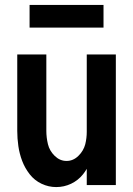

<svg xmlns="http://www.w3.org/2000/svg" viewBox="-20 -751 540 779"><path d="M208 8Q177 8 148.5 -5.5Q120 -19 100.5 -44Q81 -69 70 -98Q59 -127 54.5 -158Q50 -189 50 -220V-530H168V-220Q168 -193 174.5 -166Q181 -139 202 -118.5Q223 -98 250 -98Q277 -98 298 -118.5Q319 -139 326 -166Q332 -191 332 -216V-530H450V0H332V-66Q325 -54 317 -44Q297 -19 268.5 -5.5Q240 8 208 8ZM100 -639V-731H400V-639Z"/></svg>

Font: Iosevka SS01
Style: Bold
Weight: 700
Monospace: yes
Designer: Belleve Invis
Foundry: Belleve Invis
Version: 2.3.3; ttfautohint (v1.8.3)